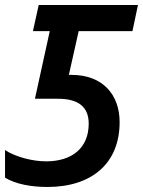

<svg xmlns="http://www.w3.org/2000/svg" viewBox="-25 -734 569 764"><path d="M164 10C339 10 451 -83 451 -248C451 -358 383 -436 260 -436H249L288 -610H502L524 -714H129L106 -610H173L114 -341H206C284 -341 328 -311 328 -242C328 -144 260 -92 159 -92C103 -92 36 -110 -5 -137V-27C38 -1 100 10 164 10Z"/></svg>

Font: Noto Sans SemiCondensed SemiBold
Style: Italic
Weight: 600
Width: 4
Italic angle: -12°
Designer: Monotype Design Team
Foundry: Monotype Imaging Inc.
Version: Version 2.013